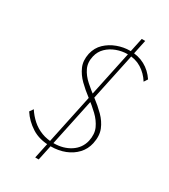

<svg xmlns="http://www.w3.org/2000/svg" viewBox="-207 -851 928 1053"><g transform="rotate(30 257.5 -324.5)"><path d="M233 8Q162 8 113.5 -23Q65 -54 36 -99L52 -122Q72 -91 99.5 -66.5Q127 -42 162 -28.5Q197 -15 239 -15Q300 -15 344.5 -44Q389 -73 401 -124Q411 -171 395 -206Q379 -241 348 -270.5Q317 -300 280.5 -327.5Q244 -355 213.5 -385Q183 -415 167 -451.5Q151 -488 161 -536Q171 -579 200.5 -607Q230 -635 269.5 -649.5Q309 -664 349 -664Q402 -664 443.5 -641.5Q485 -619 513 -577L498 -554Q473 -594 435 -617.5Q397 -641 347 -641Q312 -641 278 -628.5Q244 -616 220 -592.5Q196 -569 188 -535Q178 -492 194 -458.5Q210 -425 241.5 -397Q273 -369 309 -342Q345 -315 376.5 -283.5Q408 -252 423.5 -214Q439 -176 428 -124Q419 -83 391.5 -53.5Q364 -24 323.5 -8Q283 8 233 8ZM191 103 372 -752H394L213 103Z"/></g></svg>

Font: Ysabeau Office Thin
Style: Italic
Weight: 250
Italic angle: -12°
Designer: Christian Thalmann (Catharsis Fonts)
Version: Version 2.001;gftools[0.9.30]; featfreeze: tnum,lnum,ss02